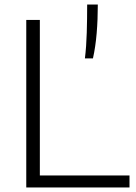

<svg xmlns="http://www.w3.org/2000/svg" viewBox="-20 -828 600 848"><path d="M96 0V-740H156V-53H552V0ZM355 -570Q361.5 -623 363.2 -683.8Q365 -744.5 365 -808H412Q412 -742 407 -681.8Q402 -621.5 390.5 -570Z"/></svg>

Font: Encode Sans Semi Expanded Light
Style: Regular
Weight: 300
Width: 6
Designer: Multiple Designers
Foundry: Impallari Type
Version: Version 3.000; ttfautohint (v1.8.3) -l 8 -r 50 -G 200 -x 14 